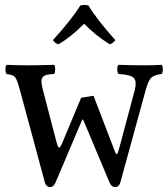

<svg xmlns="http://www.w3.org/2000/svg" viewBox="-20 -744 680 776"><path d="M337 -722Q374 -662 446 -582Q436 -568 423 -565Q365 -602 320 -648Q264 -592 216 -565Q203 -568 194 -582Q270 -666 305 -722Q323 -726 337 -722ZM358 -357 442 -138Q445 -128 448 -124Q451 -120 453 -121.5Q455 -123 456.5 -127.5Q458 -132 461 -142L525 -381Q533 -413 522 -427.5Q511 -442 459 -445Q454 -450 454 -464Q454 -478 459 -482Q523 -480 563 -480Q602 -480 633 -482Q638 -478 638 -464Q638 -450 633 -445Q601 -441 589.5 -428Q578 -415 568 -377L467 -9Q462 12 445 12Q430 12 422 -8L318 -256L313 -262L206 -10Q197 12 184 12Q166 12 161 -8L60 -382Q52 -411 46.5 -422.5Q41 -434 33.5 -438Q26 -442 7 -445Q2 -450 2 -464Q2 -478 7 -482Q49 -480 95 -480Q132 -480 199 -482Q203 -478 203 -464Q203 -450 199 -445Q179 -444 169 -441.5Q159 -439 153 -432.5Q147 -426 147.5 -414Q148 -402 153 -382L207 -175Q214 -147 219 -147Q224 -147 236 -177L308 -349Z"/></svg>

Font: Libertinus Mono
Style: Regular
Weight: 400
Designer: Philipp H. Poll
Foundry: Khaled Hosny
Version: Version 6.7